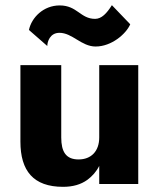

<svg xmlns="http://www.w3.org/2000/svg" viewBox="-20 -712 615 743"><path d="M92 -596 163 -534C163 -550 173 -585 210 -585C260 -585 295 -532 350 -532C412 -532 468 -581 484 -618L413 -692C393 -660 373 -639 348 -639C291 -639 279 -691 211 -691C148 -691 102 -644 92 -596ZM364 0H515V-460H364V-180C364 -127 333 -95 284 -95C235 -95 217 -125 217 -180V-460H59V-164C59 -51 109 11 224 11C262 11 293 2 318 -16C337 -30 353 -48 364 -70Z"/></svg>

Font: Jost
Style: Bold
Weight: 700
Version: Version 3.710